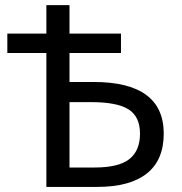

<svg xmlns="http://www.w3.org/2000/svg" viewBox="-20 -734 715 754"><path d="M8.8 -602.1H162.1V-713.9H252.9V-602.1H455.1V-525.9H252.9V-412.1H347.2Q623 -412.1 623 -209Q623 -105.5 556.6 -52.7Q490.2 0 361.8 0H162.1V-525.9H8.8ZM252.9 -76.2H352.1Q445.8 -76.2 487.8 -109.1Q529.8 -142.1 529.8 -209Q529.8 -275.9 484.9 -304.4Q439.9 -333 336.9 -333H252.9Z"/></svg>

Font: NotoPenekeko
Style: Regular
Weight: 400
Designer: Monotype Design team
Foundry: Monotype Imaging Inc.
Version: Version 1.04